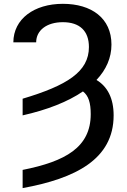

<svg xmlns="http://www.w3.org/2000/svg" viewBox="-20 -757 654 990"><path d="M96.7 -248V-162.1C222.7 -190.4 329.1 -231.9 407.7 -285.6C436.5 -263.7 447.8 -226.6 447.8 -168.5C447.8 2.4 317.9 75.2 96.7 119.1V212.9C369.6 163.1 565.9 64 565.9 -162.1C565.9 -251 533.7 -311 477.5 -344.7C527.3 -397.5 554.7 -458.5 554.7 -527.3C554.7 -663.6 451.2 -737.3 304.2 -737.3C155.8 -737.3 49.3 -659.2 48.8 -538.6H166.5C166.5 -600.1 220.2 -642.6 304.2 -642.6C390.6 -642.6 438.5 -597.7 438.5 -514.6C438.5 -386.7 325.7 -316.4 96.7 -248Z"/></svg>

Font: Inteeer Medium
Style: Regular
Weight: 500
Designer: Rasmus Andersson
Foundry: rsms
Version: Version 4.001;Glyphs 3.4 (3402)